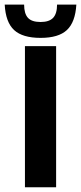

<svg xmlns="http://www.w3.org/2000/svg" viewBox="-57 -796 344 816"><path d="M49 0V-600H181.5V0ZM115.5 -635Q39 -635 3 -668.2Q-33 -701.5 -37 -776.5H45.5Q45.5 -738 61.8 -720.2Q78 -702.5 115.5 -702.5Q152 -702.5 168.8 -720.2Q185.5 -738 185.5 -776.5H267.5Q263 -701.5 227.2 -668.2Q191.5 -635 115.5 -635Z"/></svg>

Font: Big Shoulders Stencil Text ExtraBold
Style: Regular
Weight: 800
Designer: Patric King
Foundry: XO Type Co
Version: Version 1.000